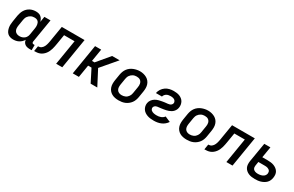

<svg xmlns="http://www.w3.org/2000/svg" viewBox="157 -1732 4486 2930"><g transform="rotate(30 2400.0 -266.5)"><path d="M198 8Q170 8 143.5 0Q117 -8 98 -26Q79 -44 68.5 -68.5Q58 -93 53.5 -120Q49 -147 51 -175.5Q53 -204 57 -232L75 -342Q80 -367 88 -392Q96 -417 110 -440.5Q124 -464 144 -483Q164 -502 188 -514.5Q212 -527 237.5 -532.5Q263 -538 289 -538Q314 -538 337.5 -532Q361 -526 378.5 -511Q396 -496 407.5 -475.5Q419 -455 424 -432L440 -530H548L480 -118Q479 -111 480 -104.5Q481 -98 485 -93Q489 -88 495 -86Q501 -84 508 -84H526V8H493Q470 8 448 3.5Q426 -1 408.5 -13Q391 -25 380.5 -44Q370 -63 369 -85Q356 -63 336.5 -44.5Q317 -26 294.5 -14Q272 -2 247.5 3Q223 8 198 8ZM256 -84Q271 -84 286 -86.5Q301 -89 315 -95.5Q329 -102 341.5 -112Q354 -122 363 -135Q372 -148 377 -162Q382 -176 384 -191L402 -301Q405 -318 406 -335Q407 -352 404.5 -368.5Q402 -385 396 -400Q390 -415 378 -426Q366 -437 350 -441.5Q334 -446 317 -446Q301 -446 285 -443Q269 -440 254 -432.5Q239 -425 226 -413.5Q213 -402 203.5 -388Q194 -374 189 -358.5Q184 -343 181 -327L163 -217Q159 -192 160.5 -167.5Q162 -143 174.5 -123Q187 -103 209 -93.5Q231 -84 256 -84Z M565 0 580 -92Q595 -92 610 -96Q625 -100 637.5 -109.5Q650 -119 659.5 -131.5Q669 -144 675.5 -158.5Q682 -173 686.5 -187.5Q691 -202 694 -216.5Q697 -231 700 -246Q703 -261 705 -276Q705 -276 705 -277Q705 -278 706 -279V-280Q706 -281 706 -282Q706 -283 706 -283L747 -530H1148L1061 0H953L1025 -438H840L812 -268Q808 -244 803 -219.5Q798 -195 791 -170.5Q784 -146 773 -122.5Q762 -99 746 -78Q730 -57 708.5 -40Q687 -23 663 -14Q639 -5 614 -2.5Q589 0 565 0Z M1246 0 1333 -530H1441L1405 -311H1450L1634 -530H1766L1540 -265L1678 0H1561L1450 -219H1390L1354 0Z M2054 8Q2023 8 1992 2Q1961 -4 1935 -18.5Q1909 -33 1890 -56Q1871 -79 1861.5 -108Q1852 -137 1852 -168.5Q1852 -200 1857 -232L1875 -342Q1880 -370 1890 -397Q1900 -424 1917.5 -448Q1935 -472 1959 -490Q1983 -508 2010.5 -519Q2038 -530 2065.5 -535.5Q2093 -541 2121 -541Q2153 -541 2183.5 -533.5Q2214 -526 2240 -511.5Q2266 -497 2285 -474Q2304 -451 2313.5 -422Q2323 -393 2323 -361.5Q2323 -330 2318 -298L2300 -188Q2295 -160 2285 -133Q2275 -106 2257.5 -82.5Q2240 -59 2216 -40.5Q2192 -22 2165 -11Q2138 0 2110 4Q2082 8 2054 8ZM2056 -84Q2073 -84 2089 -87Q2105 -90 2120.5 -97Q2136 -104 2149 -115.5Q2162 -127 2171.5 -141.5Q2181 -156 2186.5 -171.5Q2192 -187 2194 -203L2212 -313Q2215 -330 2215.5 -346.5Q2216 -363 2212.5 -378.5Q2209 -394 2200.5 -407.5Q2192 -421 2179 -430Q2166 -439 2150 -442.5Q2134 -446 2117 -446Q2101 -446 2085 -443Q2069 -440 2054 -432.5Q2039 -425 2026 -413.5Q2013 -402 2003.5 -388Q1994 -374 1989 -358.5Q1984 -343 1981 -327L1963 -217Q1959 -192 1960.5 -167.5Q1962 -143 1974.5 -123Q1987 -103 2009 -93.5Q2031 -84 2056 -84Z M2676 8Q2647 8 2618.5 5Q2590 2 2564 -7Q2538 -16 2515.5 -31Q2493 -46 2478 -68Q2463 -90 2456.5 -117.5Q2450 -145 2455 -174Q2457 -189 2463.5 -203.5Q2470 -218 2479 -231Q2488 -244 2500.5 -255Q2513 -266 2526.5 -274.5Q2540 -283 2555 -289Q2570 -295 2585 -299Q2600 -303 2615 -306Q2630 -309 2645 -312Q2660 -315 2675.5 -317Q2691 -319 2706 -320.5Q2721 -322 2736.5 -323.5Q2752 -325 2767 -330Q2782 -335 2793.5 -347Q2805 -359 2808 -374Q2810 -385 2807 -396.5Q2804 -408 2797.5 -416.5Q2791 -425 2782 -431Q2773 -437 2762 -440Q2751 -443 2739.5 -444.5Q2728 -446 2717 -446Q2699 -446 2681 -443Q2663 -440 2646.5 -431Q2630 -422 2618 -407Q2606 -392 2602 -374H2495Q2502 -411 2523 -444Q2544 -477 2576 -499Q2608 -521 2644.5 -529.5Q2681 -538 2717 -538Q2744 -538 2770.5 -534.5Q2797 -531 2820.5 -521.5Q2844 -512 2864 -496Q2884 -480 2896 -458Q2908 -436 2912.5 -410Q2917 -384 2912 -357Q2909 -337 2899.5 -317.5Q2890 -298 2875 -282Q2860 -266 2841 -255Q2822 -244 2802 -237Q2782 -230 2761.5 -225.5Q2741 -221 2721 -218Q2701 -215 2680.5 -212Q2660 -209 2639 -207Q2626 -206 2614 -204Q2602 -202 2590.5 -196Q2579 -190 2570.5 -179.5Q2562 -169 2560 -157Q2558 -144 2563 -131.5Q2568 -119 2577 -110.5Q2586 -102 2598 -97Q2610 -92 2622.5 -89Q2635 -86 2648.5 -85Q2662 -84 2676 -84Q2693 -84 2710.5 -86.5Q2728 -89 2745 -95.5Q2762 -102 2777.5 -113Q2793 -124 2803 -139L2899 -98Q2881 -70 2855 -48.5Q2829 -27 2799 -14.5Q2769 -2 2737.5 3Q2706 8 2676 8Z M3254 8Q3223 8 3192 2Q3161 -4 3135 -18.5Q3109 -33 3090 -56Q3071 -79 3061.5 -108Q3052 -137 3052 -168.5Q3052 -200 3057 -232L3075 -342Q3080 -370 3090 -397Q3100 -424 3117.5 -448Q3135 -472 3159 -490Q3183 -508 3210.5 -519Q3238 -530 3265.5 -535.5Q3293 -541 3321 -541Q3353 -541 3383.5 -533.5Q3414 -526 3440 -511.5Q3466 -497 3485 -474Q3504 -451 3513.5 -422Q3523 -393 3523 -361.5Q3523 -330 3518 -298L3500 -188Q3495 -160 3485 -133Q3475 -106 3457.5 -82.5Q3440 -59 3416 -40.5Q3392 -22 3365 -11Q3338 0 3310 4Q3282 8 3254 8ZM3256 -84Q3273 -84 3289 -87Q3305 -90 3320.5 -97Q3336 -104 3349 -115.5Q3362 -127 3371.5 -141.5Q3381 -156 3386.5 -171.5Q3392 -187 3394 -203L3412 -313Q3415 -330 3415.5 -346.5Q3416 -363 3412.5 -378.5Q3409 -394 3400.5 -407.5Q3392 -421 3379 -430Q3366 -439 3350 -442.5Q3334 -446 3317 -446Q3301 -446 3285 -443Q3269 -440 3254 -432.5Q3239 -425 3226 -413.5Q3213 -402 3203.5 -388Q3194 -374 3189 -358.5Q3184 -343 3181 -327L3163 -217Q3159 -192 3160.5 -167.5Q3162 -143 3174.5 -123Q3187 -103 3209 -93.5Q3231 -84 3256 -84Z M3565 0 3580 -92Q3595 -92 3610 -96Q3625 -100 3637.5 -109.5Q3650 -119 3659.5 -131.5Q3669 -144 3675.5 -158.5Q3682 -173 3686.5 -187.5Q3691 -202 3694 -216.5Q3697 -231 3700 -246Q3703 -261 3705 -276Q3705 -276 3705 -277Q3705 -278 3706 -279V-280Q3706 -281 3706 -282Q3706 -283 3706 -283L3747 -530H4148L4061 0H3953L4025 -438H3840L3812 -268Q3808 -244 3803 -219.5Q3798 -195 3791 -170.5Q3784 -146 3773 -122.5Q3762 -99 3746 -78Q3730 -57 3708.5 -40Q3687 -23 3663 -14Q3639 -5 3614 -2.5Q3589 0 3565 0Z M4456 8Q4427 8 4399 4Q4371 0 4346 -10.5Q4321 -21 4300.5 -39Q4280 -57 4268.5 -81Q4257 -105 4255.5 -133.5Q4254 -162 4258 -191L4315 -530H4423L4391 -338H4486Q4515 -338 4543 -334.5Q4571 -331 4596 -321.5Q4621 -312 4642.5 -296Q4664 -280 4678 -257.5Q4692 -235 4695 -207Q4698 -179 4693 -150Q4689 -125 4678.5 -100.5Q4668 -76 4649 -57Q4630 -38 4606 -25Q4582 -12 4557 -4.5Q4532 3 4506.5 5.5Q4481 8 4456 8ZM4458 -84Q4471 -84 4484.5 -85.5Q4498 -87 4511.5 -90.5Q4525 -94 4538 -100Q4551 -106 4561.5 -115.5Q4572 -125 4579 -138Q4586 -151 4588 -164Q4590 -177 4587.5 -190Q4585 -203 4578 -212.5Q4571 -222 4560 -228.5Q4549 -235 4537.5 -239Q4526 -243 4512.5 -244Q4499 -245 4486 -245H4375L4364 -176Q4362 -162 4363 -149Q4364 -136 4369.5 -124.5Q4375 -113 4384.5 -105Q4394 -97 4406 -92.5Q4418 -88 4431 -86Q4444 -84 4458 -84Z"/></g></svg>

Font: Iosevka Curly SmBdEx
Style: Italic
Weight: 600
Width: 7
Italic angle: -9°
Monospace: yes
Designer: Belleve Invis
Foundry: Belleve Invis
Version: Version 11.1.0; ttfautohint (v1.8.3)